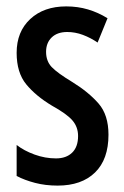

<svg xmlns="http://www.w3.org/2000/svg" viewBox="-20 -570 389 600"><path d="M319 -149Q319 -72 277 -31Q235 10 160 10Q122 10 89.5 1.5Q57 -7 32 -20V-117Q55 -99 88 -87Q121 -75 155 -75Q187 -75 205.5 -93Q224 -111 224 -145Q224 -173 206.5 -193.5Q189 -214 142 -240Q92 -270 62 -306.5Q32 -343 32 -405Q32 -471 74.5 -510.5Q117 -550 187 -550Q223 -550 255 -540.5Q287 -531 316 -513L285 -437Q263 -452 239 -461Q215 -470 190 -470Q159 -470 141.5 -453Q124 -436 124 -408Q124 -379 141.5 -360.5Q159 -342 207 -313Q257 -282 288 -246.5Q319 -211 319 -149Z"/></svg>

Font: Noto Sans Georgian ExtraCondensed Medium
Style: Regular
Weight: 500
Width: 2
Designer: Monotype Design Team, Akaki Razmadze
Foundry: Google LLC
Version: Version 2.005; ttfautohint (v1.8.4.7-5d5b)